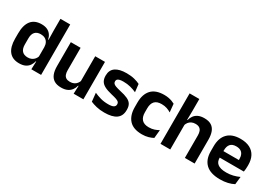

<svg xmlns="http://www.w3.org/2000/svg" viewBox="11 -1414 3061 2179"><g transform="rotate(30 1541.0 -324.0)"><path d="M215 11.5Q128.5 11.5 83.5 -44.5Q38.5 -100.5 38.5 -209.5V-277Q38.5 -387.5 84 -444.5Q129.5 -501.5 219.5 -501.5Q263.5 -501.5 293.8 -487.5Q324 -473.5 342.8 -447.5Q361.5 -421.5 369 -386.5H406.5L374 -291.5Q373 -326 359.8 -349.8Q346.5 -373.5 323 -386Q299.5 -398.5 267.5 -398.5Q219 -398.5 193.2 -370.5Q167.5 -342.5 167.5 -287V-206Q167.5 -151 193.2 -123Q219 -95 268.5 -95Q296.5 -95 318.5 -105.5Q340.5 -116 355.2 -134.2Q370 -152.5 376.5 -175.5L407 -104H371Q363 -72 345 -45.8Q327 -19.5 295.5 -4Q264 11.5 215 11.5ZM372 0 376.5 -120 374 -148.5V-349L374.5 -369.5L372 -510V-661H500V0Z M734.5 -490.5V-195.5Q734.5 -165 742.8 -142.2Q751 -119.5 770.2 -107.2Q789.5 -95 822 -95Q851.5 -95 873 -105.5Q894.5 -116 908.5 -133.8Q922.5 -151.5 929 -173.5L949 -104H925Q917 -72 898.2 -45.8Q879.5 -19.5 847.2 -4Q815 11.5 766.5 11.5Q710.5 11.5 675.2 -10Q640 -31.5 623.2 -73.5Q606.5 -115.5 606.5 -177V-490.5ZM1054 -490.5V0H926.5L931 -119L926 -129.5V-490.5Z M1333.5 12Q1274.5 12 1228.8 0.8Q1183 -10.5 1151 -24.5L1139.5 -135.5Q1177.5 -118 1223.2 -105Q1269 -92 1324 -92Q1372 -92 1393.5 -104.2Q1415 -116.5 1415 -141V-144Q1415 -160.5 1405.2 -171Q1395.5 -181.5 1371 -190.2Q1346.5 -199 1302 -209Q1240.5 -223.5 1204.8 -242.8Q1169 -262 1153.5 -290.2Q1138 -318.5 1138 -358V-362.5Q1138 -432 1187.5 -467.2Q1237 -502.5 1334 -502.5Q1391.5 -502.5 1435.8 -491.2Q1480 -480 1509.5 -464.5L1521 -362.5Q1486 -379 1442.5 -390.2Q1399 -401.5 1349 -401.5Q1316.5 -401.5 1297.8 -396.2Q1279 -391 1271 -381.5Q1263 -372 1263 -358.5V-356Q1263 -341 1271.8 -330Q1280.5 -319 1304 -310.2Q1327.5 -301.5 1370 -291.5Q1432 -278.5 1469.5 -261Q1507 -243.5 1524 -216.2Q1541 -189 1541 -145V-139Q1541 -63 1489.5 -25.5Q1438 12 1333.5 12Z M1826.5 12.5Q1713 12.5 1658.2 -47.5Q1603.5 -107.5 1603.5 -216V-276Q1603.5 -384 1658.5 -443.5Q1713.5 -503 1826.5 -503Q1856 -503 1881.8 -498.2Q1907.5 -493.5 1928.8 -485.5Q1950 -477.5 1966 -468.5L1976.5 -361Q1952 -376.5 1921.8 -387Q1891.5 -397.5 1852 -397.5Q1790 -397.5 1761.2 -365.8Q1732.5 -334 1732.5 -273.5V-220.5Q1732.5 -160.5 1762.2 -128Q1792 -95.5 1854 -95.5Q1893.5 -95.5 1924 -105.8Q1954.5 -116 1981 -131L1970.5 -23Q1946 -9 1909 1.8Q1872 12.5 1826.5 12.5Z M2384 0V-294.5Q2384 -325.5 2375.8 -348Q2367.5 -370.5 2348.5 -383Q2329.5 -395.5 2296.5 -395.5Q2267.5 -395.5 2246 -385Q2224.5 -374.5 2210.8 -356.8Q2197 -339 2190.5 -316.5L2164.5 -386.5H2195Q2203.5 -419 2222 -445Q2240.5 -471 2272.5 -486.2Q2304.5 -501.5 2352 -501.5Q2408.5 -501.5 2443.5 -480.2Q2478.5 -459 2495.2 -417Q2512 -375 2512 -313V0ZM2064.5 0V-661H2192V-510L2189.5 -357.5L2192.5 -348V0Z M2849.5 12Q2723.5 12 2662 -46Q2600.5 -104 2600.5 -214V-278Q2600.5 -387 2658 -445.5Q2715.5 -504 2825 -504Q2899 -504 2948.5 -478Q2998 -452 3022.8 -404.2Q3047.5 -356.5 3047.5 -290V-272.5Q3047.5 -254.5 3045.8 -235.8Q3044 -217 3041 -200.5H2925Q2926.5 -228 2926.8 -252.8Q2927 -277.5 2927 -297.5Q2927 -332 2916 -356.2Q2905 -380.5 2882.5 -393Q2860 -405.5 2825 -405.5Q2773.5 -405.5 2749 -377Q2724.5 -348.5 2724.5 -296V-250.5L2725 -236V-197.5Q2725 -174.5 2732.2 -155Q2739.5 -135.5 2756.5 -121.2Q2773.5 -107 2801.8 -99Q2830 -91 2872.5 -91Q2918.5 -91 2960.2 -101.2Q3002 -111.5 3039.5 -129L3028.5 -28Q2995 -9.5 2949.8 1.2Q2904.5 12 2849.5 12ZM2668.5 -200.5V-285.5H3015V-200.5Z"/></g></svg>

Font: Anek Latin SemiBold
Style: Regular
Weight: 600
Designer: Yesha Goshar
Foundry: Ek Type
Version: Version 1.003